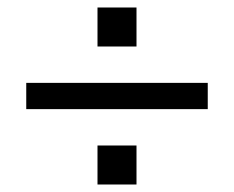

<svg xmlns="http://www.w3.org/2000/svg" viewBox="-20 -556 624 512"><path d="M534 -335V-265H50V-335ZM344 -168V-64H240V-168ZM344 -536V-432H240V-536Z"/></svg>

Font: Ekushey Lalsalu
Style: Regular
Weight: 400
Designer: Al Mamun Sumon
Foundry: Al Mamun Sumon
Version: Version 1.0